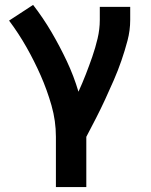

<svg xmlns="http://www.w3.org/2000/svg" viewBox="-20 -558 616 783"><path d="M208 205H332V0Q352 -38 371.5 -76Q391 -114 409 -153Q427 -192 444 -231Q461 -270 475 -310.5Q489 -351 500 -392.5Q511 -434 511 -477V-530H387V-477Q387 -439 378 -401Q369 -363 356.5 -327Q344 -291 330 -255Q316 -219 300 -184Q281 -248 252.5 -308.5Q224 -369 190 -427Q156 -485 115 -538L17 -474Q56 -422 88 -365.5Q120 -309 146 -250Q172 -191 190 -128Q208 -65 208 0Z"/></svg>

Font: Iosevka Sparkle
Style: Bold
Weight: 700
Designer: Belleve Invis
Foundry: Belleve Invis
Version: Version 4.5.0; ttfautohint (v1.8.3)